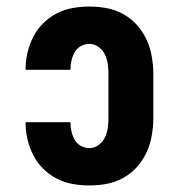

<svg xmlns="http://www.w3.org/2000/svg" viewBox="-20 -558 540 586"><path d="M253 8Q227 8 201.5 3.5Q176 -1 153 -13Q130 -25 111.5 -43.5Q93 -62 81.5 -84.5Q70 -107 64 -132.5Q58 -158 58 -184Q58 -184 58 -184.5Q58 -185 58 -185H195Q195 -185 195 -185Q195 -185 195 -185Q195 -171 198 -157.5Q201 -144 207.5 -132Q214 -120 226.5 -113Q239 -106 253 -106Q268 -106 281 -115.5Q294 -125 300.5 -139Q307 -153 309 -168.5Q311 -184 311 -200V-330Q311 -346 309 -361.5Q307 -377 300.5 -391Q294 -405 281 -414.5Q268 -424 253 -424Q239 -424 226.5 -417Q214 -410 207.5 -398Q201 -386 198 -372.5Q195 -359 195 -345Q195 -345 195 -345Q195 -345 195 -345H58Q58 -345 58 -345.5Q58 -346 58 -346Q58 -372 64 -397.5Q70 -423 81.5 -445.5Q93 -468 111.5 -486.5Q130 -505 153 -517Q176 -529 201.5 -533.5Q227 -538 253 -538Q280 -538 306.5 -533Q333 -528 357 -514.5Q381 -501 399 -480.5Q417 -460 428 -435.5Q439 -411 443.5 -384Q448 -357 448 -330V-200Q448 -173 443.5 -146Q439 -119 428 -94.5Q417 -70 399 -49.5Q381 -29 357 -15.5Q333 -2 306.5 3Q280 8 253 8Z"/></svg>

Font: Iosevka Slab Heavy
Style: Regular
Weight: 900
Monospace: yes
Designer: Belleve Invis
Foundry: Belleve Invis
Version: Version 11.1.0; ttfautohint (v1.8.3)